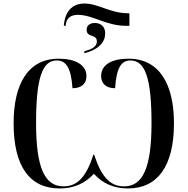

<svg xmlns="http://www.w3.org/2000/svg" viewBox="-20 -1056 1061 1086"><path d="M341 -910H351L353 -922C358 -951 377 -972 421 -972C504 -972 581 -910 692 -910H712V-981H705C603 -981 536 -1036 458 -1036C387 -1036 347 -990 341 -910ZM457 -766V-755C542 -776 575 -821 575 -867C575 -907 549 -926 516 -926C491 -926 470 -914 470 -887C470 -842 528 -865 528 -822C528 -790 496 -777 457 -766ZM318 10C398 10 461 -19 511 -73C560 -19 623 10 703 10C870 10 964 -114 964 -359C964 -574 885 -724 707 -724C617 -724 552 -693 552 -626C552 -584 579 -557 631 -557C639 -674 666 -714 718 -714C802 -714 837 -612 837 -358C837 -103 786 -2 682 -2C613 -2 557 -41 513 -181H508C464 -41 408 -2 339 -2C235 -2 184 -103 184 -358C184 -612 218 -714 301 -714C353 -714 382 -674 390 -557C442 -557 469 -584 469 -625C469 -692 402 -724 312 -724C134 -724 57 -574 57 -359C57 -114 148 10 318 10Z"/></svg>

Font: Noto Serif Display Medium
Style: Regular
Weight: 500
Designer: Monotype Design Team
Foundry: Monotype Imaging Inc.
Version: Version 2.009